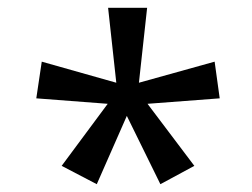

<svg xmlns="http://www.w3.org/2000/svg" viewBox="-20 -765 647 492"><path d="M138 -340 256 -499 73 -513 87 -607 278 -553 257 -745H357L336 -553L530 -607L543 -513L358 -499L478 -340L391 -293L305 -468L228 -293Z"/></svg>

Font: hexlkorean05
Style: Book
Weight: 400
Designer: Jelle Bosma - Monotype Design Team
Foundry: Monotype Imaging Inc.
Version: Version 2.003